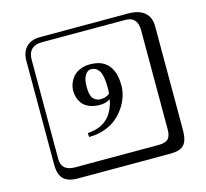

<svg xmlns="http://www.w3.org/2000/svg" viewBox="-131 -904 1362 1267"><g transform="rotate(-15 550.0 -271.0)"><path d="M249 -717.8Q204.1 -717.8 179.9 -693.8Q155.8 -669.9 155.8 -625V53.2Q155.8 136.2 249 136.2H820.8Q865.7 136.2 884.8 117.2Q903.8 98.1 903.8 53.2V-625Q903.8 -717.8 820.8 -717.8ZM1000 84Q1000 152.8 973.4 182.4Q946.8 211.9 880.9 211.9H249Q181.2 211.9 150.6 181.4Q120.1 150.9 120.1 84V-625Q120.1 -687 154.1 -720.5Q188 -753.9 249 -753.9H851.1Q920.9 -753.9 960.4 -721.9Q1000 -689.9 1000 -625ZM586.4 -239.3Q556.6 -219.2 516.1 -219.2Q474.6 -219.2 444.3 -231.4Q414.1 -243.7 397.9 -264.2Q381.8 -284.7 374.5 -307.1Q367.2 -329.6 367.2 -354Q367.2 -378.4 376 -402.3Q384.8 -426.3 402.1 -447.5Q419.4 -468.8 450 -481.9Q480.5 -495.1 519 -495.1Q577.6 -495.1 613.3 -472.2Q684.1 -427.7 684.1 -307.1Q684.1 -272.5 672.9 -235.4Q661.6 -198.2 637.7 -161.9Q613.8 -125.5 580.1 -96.9Q546.4 -68.4 497.1 -50.8Q447.8 -33.2 390.1 -33.2L388.2 -60.1Q402.8 -61.5 412.6 -62.7Q422.4 -64 442.4 -68.8Q462.4 -73.7 476.8 -80.6Q491.2 -87.4 510 -101.1Q528.8 -114.7 542.2 -132.6Q555.7 -150.4 567.9 -178Q580.1 -205.6 586.4 -239.3ZM591.3 -275.4Q593.3 -293.5 593.3 -309.1Q593.3 -356.4 587.2 -388.4Q581.1 -420.4 569.3 -435.5Q557.6 -450.7 545.4 -456.5Q533.2 -462.4 516.1 -462.4Q494.1 -462.4 477.1 -436Q460 -409.7 460 -359.4Q460 -343.8 460.7 -333.5Q461.4 -323.2 465.1 -306.6Q468.8 -290 475.8 -280Q482.9 -270 497.1 -262.2Q511.2 -254.4 531.2 -254.4Q564.9 -254.4 591.3 -275.4Z"/></g></svg>

Font: Linux Biolinum Keyboard O
Style: Regular
Weight: 700
Designer: Philipp H. Poll
Foundry: Philipp H. Poll
Version: Version 0.6.1